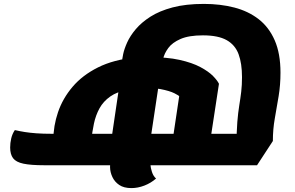

<svg xmlns="http://www.w3.org/2000/svg" viewBox="-20 -821 1512 983"><path d="M653 142Q614 142 590.5 126Q567 110 555.5 85.5Q544 61 543.5 36Q543 11 550 -7L609 25H206Q138 25 100 17Q62 9 47 -11Q32 -31 32 -66Q32 -89 37.5 -112.5Q43 -136 56 -155Q82 -149 107.5 -145Q133 -141 166.5 -138.5Q200 -136 247 -136H316L253 -103Q253 -176 277 -246.5Q301 -317 351.5 -376.5Q402 -436 482 -476Q562 -516 674 -527L605 -504Q605 -517 610.5 -543.5Q616 -570 631 -603.5Q646 -637 675 -671.5Q704 -706 750 -735.5Q796 -765 863.5 -783Q931 -801 1024 -801Q1108 -801 1179.5 -782.5Q1251 -764 1304 -723Q1357 -682 1386.5 -614.5Q1416 -547 1416 -449Q1416 -386 1406.5 -328.5Q1397 -271 1387 -215Q1377 -159 1377 -99L1296 25H684L753 5Q749 4 750 21Q751 38 758 59.5Q765 81 779 93Q753 116 719.5 129Q686 142 653 142ZM545 -71 595 -410 639 -363Q580 -352 544.5 -327Q509 -302 489.5 -266.5Q470 -231 461 -188.5Q452 -146 447 -99L380 -136H622ZM745 -71 690 -136H937L859 -71L908 -399L898 -327Q898 -331 873 -343.5Q848 -356 801 -365Q754 -374 687 -366L799 -430ZM1052 -71 997 -136H1253L1191 -75Q1191 -147 1195 -196Q1199 -245 1205 -281.5Q1211 -318 1215 -351.5Q1219 -385 1219 -426Q1219 -496 1201.5 -543.5Q1184 -591 1140.5 -615.5Q1097 -640 1019 -640Q947 -640 904.5 -621.5Q862 -603 841.5 -575Q821 -547 815 -519L742 -528Q834 -529 899 -514.5Q964 -500 1006 -477.5Q1048 -455 1070.5 -432Q1093 -409 1101 -392Z"/></svg>

Font: Lemonada
Style: Regular
Weight: 400
Designer: Mohamed Gaber (Arabic), Eduardo Tunni (Latin)
Foundry: Kief Type Foundry
Version: Version 4.005